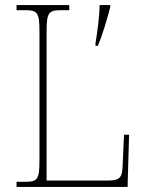

<svg xmlns="http://www.w3.org/2000/svg" viewBox="-20 -734 574 754"><path d="M45 0H481L487 -205H467L462 -94C461 -39 455 -25 403 -25H163V-606C163 -683 169 -694 219 -694H252V-714H45V-694H79C129 -694 135 -683 135 -606V-108C135 -31 129 -20 79 -20H45ZM355 -564V-554H364C383 -597 402 -664 413 -706V-714H371C371 -672 363 -613 355 -564Z"/></svg>

Font: Noto Serif Sinhala SemiCondensed Thin
Style: Regular
Weight: 100
Width: 4
Designer: Jelle Bosma - Monotype Design Team
Foundry: Monotype Imaging Inc.
Version: Version 2.007